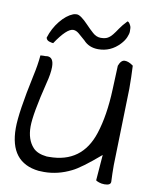

<svg xmlns="http://www.w3.org/2000/svg" viewBox="-87 -850 736 918"><g transform="rotate(10 281.0 -391.0)"><path d="M513.7 -15.6Q513.7 2 483.4 2Q468.8 2 456.5 -2.4Q444.3 -6.8 441.4 -9.8L451.2 -134.8Q361.3 -57.6 320.3 -38.1Q255.9 -5.9 188.5 -5.9Q175.8 -5.9 162.1 -6.8Q19.5 -22.5 19.5 -189.5Q19.5 -265.6 58.6 -448.2Q71.3 -504.9 75.2 -551.8Q78.1 -552.7 87.9 -552.7Q87.9 -552.7 99.6 -552.7Q104.5 -553.7 108.4 -553.7Q139.6 -553.7 139.6 -506.8Q139.6 -474.6 127 -426.8Q87.9 -269.5 87.9 -209Q87.9 -145.5 121.1 -109.4Q142.6 -85.9 188.5 -81.1Q194.3 -81.1 200.2 -81.1Q359.4 -81.1 409.2 -234.4Q438.5 -324.2 443.4 -451.2Q446.3 -509.8 448.2 -567.4Q459 -596.7 477.5 -596.7Q496.1 -596.7 518.6 -580.1Q521.5 -523.4 521.5 -468.8L511.7 -95.7Q511.7 -55.7 513.7 -15.6ZM209 -699.2Q177.7 -699.2 125 -620.1Q119.1 -620.1 106 -624Q92.8 -627.9 89.8 -640.6Q104.5 -687.5 133.8 -723.6Q163.1 -759.8 195.3 -772.5Q203.1 -775.4 212.9 -775.4Q222.7 -775.4 236.8 -765.1Q251 -754.9 268.6 -736.3Q286.1 -717.8 304.7 -701.2Q323.2 -684.6 344.2 -684.6Q365.2 -684.6 377.4 -691.4Q389.6 -698.2 399.9 -710.9Q410.2 -723.6 422.4 -742.2Q434.6 -760.7 457 -784.2Q462.9 -784.2 469.2 -773.9Q475.6 -763.7 476.1 -756.3Q476.6 -749 476.6 -738.3Q476.6 -727.5 469.2 -710Q461.9 -692.4 445.3 -674.8Q402.3 -628.9 341.8 -628.9Q296.9 -628.9 269.5 -659.2Q250 -676.8 236.3 -688Q222.7 -699.2 209 -699.2Z"/></g></svg>

Font: Architects Daughter
Style: Regular
Weight: 400
Designer: Kimberly Geswein
Foundry: Kimberly Geswein
Version: Version 1.003 2010